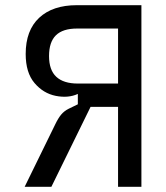

<svg xmlns="http://www.w3.org/2000/svg" viewBox="-20 -720 640 740"><path d="M435 0V-308H329L178 0H75L193 -241Q204 -264 215.5 -278Q227 -292 245 -301L280 -318V-358Q243 -341 195 -350.5Q147 -360 113 -400Q79 -440 79 -512Q79 -603 131 -651.5Q183 -700 276 -700H525V0ZM435 -398V-610H277Q222 -610 195.5 -584Q169 -558 169 -504Q169 -450 197 -424Q225 -398 280 -398Z"/></svg>

Font: Fliege Mono Thin
Style: Regular
Weight: 100
Version: Version 0.020;Glyphs 3.3 (3306)